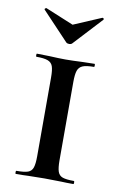

<svg xmlns="http://www.w3.org/2000/svg" viewBox="-77 -691 454 736"><g transform="rotate(10 150.0 -323.5)"><path d="M262 -12Q264 -12 264 -6Q264 0 262 0Q232 0 215 -1L149 -2L87 -1Q69 0 38 0Q36 0 36 -6Q36 -12 38 -12Q69 -12 83 -17Q97 -22 102 -36.5Q107 -51 107 -81V-387Q107 -417 102 -431Q97 -445 82.5 -450.5Q68 -456 38 -456Q36 -456 36 -462Q36 -468 38 -468L87 -467Q125 -465 149 -465Q176 -465 216 -467L262 -468Q264 -468 264 -462Q264 -456 262 -456Q232 -456 218 -450Q204 -444 199 -429.5Q194 -415 194 -385V-81Q194 -51 199 -36.5Q204 -22 218 -17Q232 -12 262 -12ZM37 -641Q37 -643 40 -645Q43 -647 44 -646L153 -601L261 -647H262Q265 -647 266.5 -644.5Q268 -642 266 -640L164 -530Q160 -526 153 -526Q145 -526 141 -530L38 -639Z"/></g></svg>

Font: Cormorant Unicase SemiBold
Style: Regular
Weight: 600
Designer: Christian Thalmann (Catharsis Fonts)
Foundry: Catharsis Fonts
Version: Version 4.000